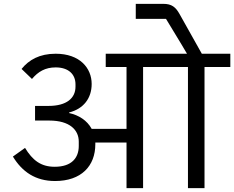

<svg xmlns="http://www.w3.org/2000/svg" viewBox="-20 -977 1216 997"><path d="M266 -37C402 -37 475 -115 475 -228V-237H637V0H723V-629H956V0H1042V-629H1176V-698H1028L913 -903C892 -941 871 -957 828 -957H685V-879H842L922 -747L951 -698H529V-629H637V-308H456C432 -352 389 -379 339 -390V-393C414 -412 456 -467 456 -541C456 -623 395 -698 269 -698C185 -698 130 -666 92 -619L146 -567C178 -605 215 -627 269 -627C336 -627 372 -591 372 -539V-527C372 -468 327 -427 232 -427H162V-351H236C342 -351 389 -302 389 -242V-219C389 -158 353 -111 264 -111C192 -111 149 -145 110 -209L47 -164C95 -85 164 -37 266 -37Z"/></svg>

Font: IBM Plex Devanagari Text
Style: Regular
Weight: 450
Designer: Mike Abbink, Paul van der Laan, Pieter van Rosmalen, Erin McLaughlin
Foundry: Bold Monday
Version: Version 1.0